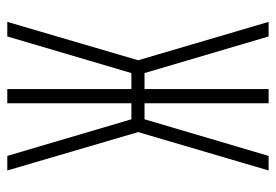

<svg xmlns="http://www.w3.org/2000/svg" viewBox="-138 -638 775 540"><g transform="rotate(-90 250.0 -367.5)"><path d="M459 0H418L315 -349H270V0H230V-349H185L82 0H41L149 -367L41 -735H82L185 -386H230V-735H270V-386H315L418 -735H459L351 -367Z"/></g></svg>

Font: Iosevka Curly Extralight
Style: Regular
Weight: 200
Monospace: yes
Designer: Belleve Invis
Foundry: Belleve Invis
Version: Version 22.1.2; ttfautohint (v1.8.4)